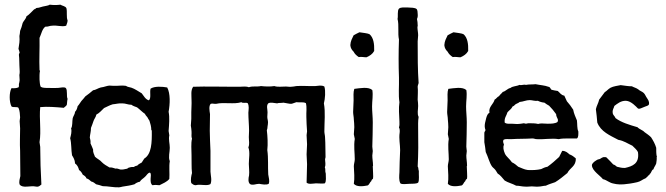

<svg xmlns="http://www.w3.org/2000/svg" viewBox="-20 -795 2849 821"><path d="M263 -685C265 -693 269 -698 269 -708C263 -721 268 -745 264 -760C260 -769 246 -770 238 -775C225 -773 206 -773 193 -775C185 -770 174 -770 163 -767L149 -763C144 -761 138 -762 134 -760C131 -758 131 -754 127 -756C116 -746 106 -733 93 -725C91 -714 81 -706 77 -697L72 -679L66 -663C66 -655 64 -648 63 -641C65 -621 62 -604 59 -586C61 -581 63 -576 64 -570C63 -567 60 -564 61 -558C63 -545 62 -530 63 -515C63 -504 65 -490 64 -482C64 -478 62 -475 63 -471C63 -465 64 -458 64 -452C64 -447 62 -441 61 -436C60 -431 63 -424 58 -421C50 -418 41 -417 29 -418C19 -399 19 -360 29 -340C36 -334 53 -340 59 -334C65 -321 65 -306 66 -293C66 -288 64 -283 64 -277C64 -267 66 -257 66 -246C66 -217 64 -182 66 -150C67 -111 66 -75 67 -42C65 -31 60 -19 64 -6C78 12 109 -3 135 3C147 5 151 -2 157 -6C154 -57 152 -117 152 -167L149 -187C157 -236 147 -285 152 -337C183 -340 218 -337 253 -334C257 -339 264 -341 266 -348C267 -356 267 -365 269 -372C263 -384 270 -410 261 -419C253 -424 241 -420 228 -419C215 -418 201 -419 187 -419C174 -419 161 -419 154 -424C150 -433 150 -445 149 -455V-474C149 -480 150 -489 151 -492C151 -493 149 -494 149 -495C147 -543 150 -586 149 -633C157 -650 160 -671 174 -681C186 -680 192 -685 201 -685C226 -688 243 -679 263 -685Z M704 -30C706 -52 702 -83 706 -106C699 -123 706 -144 706 -163C706 -181 700 -199 704 -216L701 -235C703 -262 706 -293 701 -317C707 -350 709 -395 695 -421C673 -425 641 -427 624 -416C619 -402 628 -373 616 -366C601 -371 595 -385 586 -396C572 -404 557 -415 542 -420L526 -424L518 -428C501 -431 483 -427 465 -428C459 -428 454 -429 449 -429C440 -429 428 -424 422 -423L411 -421C399 -418 389 -410 378 -409C367 -400 357 -391 345 -383C340 -376 334 -370 328 -363C322 -355 318 -347 312 -341C310 -331 307 -323 301 -317C300 -306 294 -300 291 -290C288 -276 291 -256 284 -246C288 -232 283 -216 280 -204C286 -183 284 -153 288 -131C294 -121 300 -112 301 -96C310 -90 315 -80 318 -68C326 -63 330 -56 334 -48C341 -44 347 -40 350 -32C359 -30 364 -24 370 -19C379 -17 385 -12 391 -7C401 -5 410 -2 419 1C443 1 466 7 489 6C493 6 499 4 504 3C524 0 538 -2 555 -7C561 -12 568 -16 578 -18C583 -27 592 -31 599 -38C607 -44 610 -55 621 -57C628 -52 624 -41 624 -30C624 -18 624 -9 632 -3C644 -5 649 -4 662 -3C677 -11 694 -17 704 -30ZM619 -279C623 -266 627 -254 627 -238C629 -239 629 -238 629 -237C630 -185 628 -136 597 -117C593 -112 590 -105 586 -100C579 -96 572 -93 567 -87C561 -86 556 -84 552 -81C546 -80 539 -82 536 -79C528 -80 527 -73 520 -73C513 -72 509 -70 501 -70C489 -69 486 -76 474 -74C466 -76 459 -80 448 -79C436 -86 425 -92 416 -101C408 -111 395 -116 386 -125C383 -135 377 -142 378 -156C374 -165 371 -174 367 -182C368 -192 366 -199 364 -207C365 -221 369 -232 369 -248C373 -257 376 -267 380 -278C383 -287 390 -294 392 -305C406 -312 414 -323 425 -333C437 -338 448 -345 462 -349C476 -350 487 -354 503 -353C518 -353 527 -347 542 -347C548 -342 558 -339 566 -336C578 -327 588 -316 600 -308C602 -302 607 -298 610 -294C613 -289 615 -284 619 -279Z M1369 -11C1376 -20 1373 -38 1373 -53C1369 -63 1373 -71 1369 -80C1374 -91 1370 -103 1370 -115C1370 -117 1372 -119 1372 -123C1371 -148 1372 -179 1370 -206C1370 -216 1367 -224 1367 -233C1367 -274 1372 -315 1365 -353C1370 -372 1373 -405 1367 -425C1355 -432 1341 -428 1328 -427C1301 -426 1273 -429 1247 -427C1240 -426 1233 -424 1225 -424C1218 -423 1210 -425 1203 -425C1184 -425 1168 -422 1153 -427C1136 -424 1113 -425 1096 -427C1078 -423 1061 -428 1044 -422C1031 -427 1018 -424 1004 -424H982C920 -424 864 -426 806 -424C795 -409 799 -388 799 -367C800 -350 798 -333 798 -315V-287C798 -277 796 -267 796 -258C797 -250 799 -241 799 -233C800 -222 797 -211 801 -202C796 -181 799 -156 799 -132C800 -106 798 -80 801 -55C798 -44 794 -26 798 -12C803 -8 808 -3 817 -3C836 -9 866 2 880 -8C887 -24 881 -43 880 -61V-150C879 -179 877 -208 877 -236C877 -260 878 -286 878 -307C876 -321 872 -342 881 -351C889 -354 894 -350 904 -351C938 -359 980 -348 1012 -358C1020 -352 1030 -358 1039 -354C1046 -342 1043 -328 1042 -313C1042 -289 1045 -259 1045 -236C1045 -227 1044 -218 1044 -209C1044 -193 1048 -178 1042 -165C1050 -143 1044 -118 1044 -94C1044 -78 1047 -62 1045 -45C1042 -33 1040 -16 1049 -8C1060 -1 1075 -9 1088 -9C1100 -7 1118 -3 1129 -9C1134 -22 1129 -35 1127 -49C1125 -82 1128 -119 1123 -153C1126 -179 1124 -213 1121 -238C1123 -243 1124 -248 1124 -254C1125 -259 1126 -267 1126 -272C1126 -280 1123 -287 1123 -295C1123 -301 1124 -308 1124 -315C1124 -328 1118 -343 1127 -353C1136 -359 1154 -354 1165 -353C1172 -356 1184 -354 1192 -356L1209 -353C1215 -352 1220 -351 1225 -351C1233 -352 1239 -356 1247 -358C1264 -356 1276 -360 1288 -354C1293 -335 1289 -315 1290 -295C1290 -285 1291 -275 1291 -265C1291 -254 1293 -243 1293 -233C1293 -228 1291 -223 1291 -217C1291 -204 1293 -191 1293 -178C1293 -163 1291 -150 1291 -135C1291 -121 1293 -107 1293 -93C1293 -68 1291 -36 1291 -14C1300 -6 1316 -10 1331 -11C1345 -11 1358 -9 1369 -11Z M1493 -9C1505 5 1532 2 1552 -2C1560 -6 1561 -16 1568 -21C1568 -26 1572 -28 1575 -31C1577 -35 1574 -76 1574 -84C1574 -86 1576 -86 1575 -89C1575 -102 1572 -116 1572 -130C1572 -136 1574 -142 1574 -149C1574 -155 1572 -161 1572 -168C1573 -202 1574 -238 1574 -272C1574 -295 1571 -318 1571 -340C1571 -364 1576 -388 1572 -410C1555 -425 1520 -418 1495 -415C1490 -400 1492 -383 1492 -366C1492 -350 1490 -333 1490 -316C1490 -306 1493 -294 1493 -284C1494 -273 1495 -262 1495 -251C1495 -241 1493 -231 1493 -221L1497 -201C1492 -171 1497 -142 1497 -114C1497 -104 1493 -94 1493 -84C1494 -59 1497 -34 1493 -9ZM1580 -577C1581 -608 1577 -633 1561 -648C1550 -654 1532 -654 1517 -657C1509 -653 1500 -649 1492 -644C1486 -631 1479 -620 1478 -602C1479 -589 1485 -581 1492 -574C1497 -564 1505 -557 1514 -551C1527 -553 1536 -550 1547 -550C1561 -556 1573 -564 1580 -577Z M1768 -14C1774 -25 1770 -48 1771 -64C1768 -70 1770 -79 1766 -83C1769 -136 1769 -193 1768 -241C1768 -259 1767 -277 1770 -295C1763 -309 1768 -326 1768 -342C1768 -351 1767 -360 1766 -369C1766 -387 1768 -407 1766 -424C1766 -430 1769 -434 1770 -440C1766 -495 1766 -557 1766 -618C1766 -626 1768 -636 1768 -644C1768 -656 1765 -668 1765 -679C1765 -682 1767 -685 1766 -687C1766 -696 1765 -705 1763 -714C1766 -719 1767 -728 1766 -736C1766 -744 1765 -751 1762 -756C1754 -763 1738 -762 1724 -763C1709 -763 1694 -765 1686 -758C1678 -749 1683 -727 1680 -714C1687 -686 1680 -652 1686 -626C1684 -571 1684 -517 1686 -463C1687 -425 1683 -389 1688 -358C1684 -331 1687 -304 1688 -276C1688 -264 1689 -260 1686 -250C1689 -245 1690 -237 1689 -228C1685 -202 1691 -177 1691 -153C1691 -136 1689 -119 1689 -102C1689 -87 1688 -72 1688 -58C1687 -42 1685 -25 1692 -11C1701 -5 1716 -9 1730 -9C1744 -10 1759 -8 1768 -14Z M1895 -9C1907 5 1934 2 1954 -2C1962 -6 1963 -16 1970 -21C1970 -26 1974 -28 1977 -31C1979 -35 1976 -76 1976 -84C1976 -86 1978 -86 1977 -89C1977 -102 1974 -116 1974 -130C1974 -136 1976 -142 1976 -149C1976 -155 1974 -161 1974 -168C1975 -202 1976 -238 1976 -272C1976 -295 1973 -318 1973 -340C1973 -364 1978 -388 1974 -410C1957 -425 1922 -418 1897 -415C1892 -400 1894 -383 1894 -366C1894 -350 1892 -333 1892 -316C1892 -306 1895 -294 1895 -284C1896 -273 1897 -262 1897 -251C1897 -241 1895 -231 1895 -221L1899 -201C1894 -171 1899 -142 1899 -114C1899 -104 1895 -94 1895 -84C1896 -59 1899 -34 1895 -9ZM1982 -577C1983 -608 1979 -633 1963 -648C1952 -654 1934 -654 1919 -657C1911 -653 1902 -649 1894 -644C1888 -631 1881 -620 1880 -602C1881 -589 1887 -581 1894 -574C1899 -564 1907 -557 1916 -551C1929 -553 1938 -550 1949 -550C1963 -556 1975 -564 1982 -577Z M2447 -203C2454 -208 2453 -221 2453 -233C2447 -245 2449 -265 2447 -280C2441 -295 2434 -309 2431 -326C2422 -340 2414 -351 2404 -362C2401 -370 2396 -378 2393 -386C2379 -388 2374 -399 2365 -406C2354 -408 2350 -408 2339 -411C2333 -414 2334 -423 2325 -424C2310 -430 2289 -431 2270 -435C2254 -433 2243 -435 2229 -432C2218 -435 2212 -429 2201 -432C2190 -426 2172 -427 2163 -419C2149 -416 2143 -405 2130 -402C2125 -395 2118 -391 2114 -384C2106 -381 2103 -373 2095 -369C2090 -349 2068 -338 2073 -313C2065 -309 2062 -300 2059 -290L2054 -269C2052 -258 2052 -249 2056 -239C2055 -233 2050 -232 2051 -224V-187C2054 -174 2055 -159 2057 -145C2067 -125 2073 -98 2084 -83C2087 -79 2089 -78 2092 -75C2099 -69 2103 -61 2108 -53C2120 -46 2128 -34 2138 -23C2152 -14 2171 -10 2187 -1C2200 -1 2213 3 2226 3C2235 4 2244 2 2254 2C2264 2 2273 4 2281 3C2294 3 2304 -1 2314 -1C2326 -7 2340 -11 2354 -16C2372 -27 2389 -41 2406 -55C2417 -78 2444 -84 2442 -118C2434 -125 2426 -131 2415 -135C2407 -142 2399 -150 2384 -150L2371 -124C2355 -109 2339 -95 2321 -82C2310 -80 2302 -76 2294 -72C2277 -68 2258 -67 2237 -68C2221 -70 2210 -77 2196 -82C2188 -89 2180 -96 2169 -101C2159 -116 2145 -125 2139 -138C2133 -152 2130 -166 2135 -176C2133 -183 2129 -190 2133 -197C2143 -203 2155 -199 2166 -200C2196 -202 2226 -201 2257 -203C2264 -203 2268 -200 2275 -200C2307 -198 2339 -205 2369 -200C2390 -205 2423 -202 2447 -203ZM2366 -282C2367 -278 2363 -279 2365 -274C2354 -266 2337 -266 2321 -266C2306 -266 2292 -269 2281 -265C2269 -268 2255 -268 2239 -268C2236 -268 2232 -266 2229 -266C2225 -266 2223 -268 2220 -268C2212 -267 2205 -265 2198 -265C2188 -264 2178 -266 2168 -266C2158 -266 2146 -264 2138 -271C2136 -292 2146 -300 2150 -315C2158 -324 2167 -329 2172 -340C2177 -341 2180 -345 2183 -348C2188 -352 2197 -354 2202 -359C2217 -360 2230 -367 2245 -367C2256 -367 2267 -362 2280 -364C2288 -360 2297 -357 2308 -356C2314 -351 2321 -347 2328 -343C2339 -332 2349 -320 2358 -307C2358 -296 2364 -291 2366 -282Z M2541 -114C2533 -114 2511 -98 2511 -89C2511 -76 2521 -65 2531 -55C2541 -45 2552 -37 2558 -29C2576 -25 2585 -13 2604 -10C2618 -6 2636 -6 2649 -7C2662 -8 2684 -11 2705 -16C2719 -19 2728 -28 2739 -32C2740 -33 2741 -34 2742 -33C2744 -37 2747 -39 2750 -41C2751 -46 2758 -45 2758 -51C2766 -55 2765 -68 2774 -71C2777 -81 2783 -87 2786 -96C2787 -105 2789 -113 2788 -123C2790 -124 2789 -125 2788 -128C2786 -137 2786 -151 2786 -163C2781 -180 2773 -194 2764 -208C2756 -216 2746 -223 2736 -230C2728 -239 2714 -242 2706 -251C2672 -261 2637 -271 2612 -290C2609 -299 2601 -302 2600 -312C2598 -327 2605 -332 2607 -342C2619 -351 2635 -365 2657 -364C2679 -363 2701 -338 2707 -332C2713 -326 2726 -335 2738 -339C2744 -342 2752 -342 2755 -349C2757 -362 2751 -368 2747 -375C2741 -383 2739 -391 2733 -397C2726 -404 2716 -406 2709 -413C2701 -419 2691 -421 2682 -426C2664 -426 2653 -429 2634 -431C2624 -429 2602 -426 2591 -420C2580 -414 2575 -406 2566 -401L2542 -369C2539 -354 2531 -343 2528 -328C2530 -309 2533 -291 2534 -271C2549 -232 2588 -216 2624 -197C2648 -193 2664 -181 2684 -172C2692 -163 2703 -156 2708 -144C2715 -95 2684 -84 2653 -77C2638 -76 2629 -80 2618 -82C2613 -86 2609 -90 2602 -92C2594 -100 2586 -110 2578 -117C2575 -120 2573 -124 2567 -123C2554 -125 2551 -116 2541 -114Z"/></svg>

Font: FuturaRener
Style: Regular
Weight: 400
Designer: BSozoo
Foundry: BSozoo
Version: Version 1.0